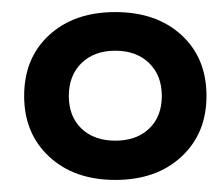

<svg xmlns="http://www.w3.org/2000/svg" viewBox="-20 -632 367 318"><path d="M322 -473Q322 -411 280.5 -372.5Q239 -334 171 -334Q103 -334 61.5 -372.5Q20 -411 20 -473Q20 -536 61.5 -574Q103 -612 171 -612Q239 -612 280.5 -574Q322 -536 322 -473ZM248 -473Q248 -507 227 -527.5Q206 -548 171 -548Q136 -548 115 -527.5Q94 -507 94 -473Q94 -439 115 -419Q136 -399 171 -399Q206 -399 227 -419Q248 -439 248 -473Z"/></svg>

Font: Madhuban SemiBold
Style: Regular
Weight: 600
Designer: jaikishan Patel
Foundry: MagicType
Version: Version 1.000